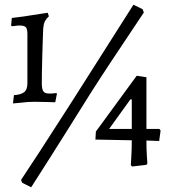

<svg xmlns="http://www.w3.org/2000/svg" viewBox="-20 -698 725 813"><path d="M163 -578Q162 -557 161 -525.5Q160 -494 159 -460Q158 -426 157.5 -395Q157 -364 157 -345Q157 -321 163.5 -311.5Q170 -302 187 -302Q192 -302 198 -302Q204 -302 209 -303Q214 -303 219 -304L221 -301L214 -265Q198 -265 182 -266Q168 -266 153 -266.5Q138 -267 126 -267Q112 -267 96.5 -266Q81 -265 67 -263Q51 -261 35 -260L39 -295Q68 -297 82 -307.5Q96 -318 96 -346V-555Q96 -578 88 -584Q80 -590 63 -590Q58 -590 52.5 -589.5Q47 -589 42 -588Q36 -587 30 -587L27 -590L30 -622Q36 -623 58.5 -625.5Q81 -628 104 -632Q151 -639 166 -641.5Q181 -644 182 -644L187 -629Q176 -619 170.5 -608.5Q165 -598 163 -578ZM589 -645Q539 -570 491 -498Q470 -467 448 -433.5Q426 -400 404.5 -367Q383 -334 363 -302.5Q343 -271 327 -245Q293 -190 255.5 -131Q218 -72 186 -21Q148 38 112 95L74 76L69 64Q107 6 146 -53Q179 -104 217 -163Q255 -222 289 -275L545 -678L584 -659ZM386 -141 558 -376 561 -377 600 -371V-152H655L660 -145L654 -101L600 -103Q600 -85 600.5 -67.5Q601 -50 602 -36Q603 -20 604 -6L600 0L539 7L534 1Q535 -16 536 -34Q537 -49 537.5 -67.5Q538 -86 538 -104L384 -107ZM442 -152H538V-277H532Z"/></svg>

Font: Alegreya
Style: Regular
Weight: 400
Designer: Juan Pablo del Peral
Foundry: Juan Pablo del Peral
Version: Version 1.003